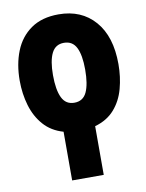

<svg xmlns="http://www.w3.org/2000/svg" viewBox="-89 -626 708 928"><g transform="rotate(-10 265.0 -162.0)"><path d="M189 239V0Q130 -17 93.5 -58.5Q57 -100 40 -157.5Q23 -215 23 -280Q23 -360 48.5 -424Q74 -488 127.5 -525.5Q181 -563 263 -563Q375 -563 441 -487.5Q507 -412 507 -276Q507 -213 491.5 -156Q476 -99 440 -58Q404 -17 344 0V239ZM265 -129Q308 -129 326 -167.5Q344 -206 344 -278Q344 -349 325.5 -386Q307 -423 265 -423Q223 -423 204.5 -385.5Q186 -348 186 -278Q186 -206 204.5 -167.5Q223 -129 265 -129Z"/></g></svg>

Font: Noto Sans Mono Condensed Black
Style: Regular
Weight: 900
Width: 3
Designer: Monotype Design Team
Foundry: Monotype Imaging Inc.
Version: Version 2.014